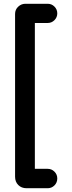

<svg xmlns="http://www.w3.org/2000/svg" viewBox="-20 -816 384 1019"><path d="M121 183Q94 183 77 166Q60 149 60 122V-742Q60 -765 76.5 -780.5Q93 -796 115 -796H233Q254 -796 269 -781Q284 -766 284 -745Q284 -724 269 -709Q254 -694 233 -694H118L165 -741V122L123 80H233Q254 80 269 95Q284 110 284 131Q284 153 269 168Q254 183 233 183Z"/></svg>

Font: National Park SemiBold
Style: Regular
Weight: 600
Designer: Andrea Herstowski, Ben Hoepner
Version: Version 1.009